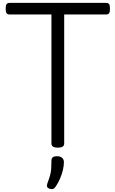

<svg xmlns="http://www.w3.org/2000/svg" viewBox="-20 -1004 797 1325"><path d="M379 15Q335 15 335 -13V-904H47Q32 -904 25.5 -913Q19 -922 19 -944Q19 -967 25.5 -975.5Q32 -984 47 -984H712Q727 -984 733 -975.5Q739 -967 739 -944Q739 -922 733 -913Q727 -904 712 -904H423V-13Q423 1 412 8Q401 15 379 15ZM320 298Q308 293 305 284.5Q302 276 307 261Q319 230 325.5 206.5Q332 183 333.5 159Q335 135 335 105Q335 88 344.5 81Q354 74 373 74Q396 74 408.5 85Q421 96 421 115Q421 140 414 169.5Q407 199 394.5 228Q382 257 366 281Q356 297 346 300Q336 303 320 298Z"/></svg>

Font: Playwrite PL
Style: Regular
Weight: 400
Designer: Veronika Burian, José Scaglione
Foundry: TypeTogether
Version: Version 1.002